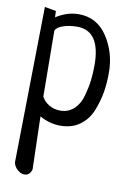

<svg xmlns="http://www.w3.org/2000/svg" viewBox="-89 -570 621 909"><g transform="rotate(10 221.5 -115.0)"><path d="M51.8 -513.7 106.4 -503.9Q106.4 -483.4 107.4 -473.6Q161.1 -507.8 215.8 -507.8Q304.7 -507.8 354.5 -431.6Q404.3 -355.5 404.3 -258.8Q404.3 -210 397 -165.5Q389.6 -121.1 371.1 -74.7Q352.5 -28.3 314 -0.5Q275.4 27.3 220.7 27.3Q168.9 27.3 121.1 0Q125 170.9 127.9 253.9Q119.1 284.2 93.8 284.2Q76.2 284.2 60.1 270Q43.9 255.9 40 235.4ZM115.2 -410.2 118.2 -94.7Q129.9 -71.3 154.3 -57.1Q178.7 -43 208 -43Q246.1 -43 272.9 -67.4Q299.8 -91.8 311 -132.3Q322.3 -172.9 326.7 -208Q331.1 -243.2 331.1 -282.2Q331.1 -448.2 218.8 -448.2Q182.6 -448.2 151.9 -438Q121.1 -427.7 115.2 -410.2Z"/></g></svg>

Font: Neucha
Style: Regular
Weight: 400
Designer: Jovanny Lemonad
Foundry: Jovanny Lemonad
Version: Version 001.001